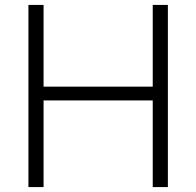

<svg xmlns="http://www.w3.org/2000/svg" viewBox="-20 -760 798 780"><path d="M95.5 0V-740H157V-408H600.5V-740H662V0H600.5V-352H157V0Z"/></svg>

Font: Encode Sans SemiExpanded Light
Style: Regular
Weight: 300
Width: 6
Designer: Multiple Designers
Foundry: Impallari Type
Version: Version 3.002